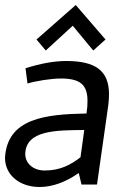

<svg xmlns="http://www.w3.org/2000/svg" viewBox="-23 -738 523 768"><path d="M280 -718 123 -580 160 -536 268 -635 350 -536 399 -580ZM314 -218 299 -109C260 -79 218 -56 156 -56C112 -56 78 -82 78 -123C81 -218 203 -217 314 -218ZM242 -494C193 -494 139 -484 79 -465L87 -404C120 -414 181 -424 221 -424C300 -424 327 -397 327 -334C327 -319 326 -303 323 -284C161 -281 6 -266 -3 -107C-3 -36 58 10 135 10C186 10 239 -9 292 -46L303 0H365L410 -316C412 -332 413 -347 413 -361C413 -456 358 -494 242 -494Z"/></svg>

Font: Cantarell
Style: Oblique
Weight: 400
Italic angle: -8°
Designer: Dave Crossland
Version: Version 0.024